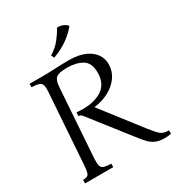

<svg xmlns="http://www.w3.org/2000/svg" viewBox="-204 -993 1027 1120"><g transform="rotate(-30 309.5 -432.5)"><path d="M575 4Q539 4 515.5 -6.5Q492 -17 475.5 -34Q459 -51 443 -71L237 -334Q226 -349 219.5 -354Q213 -359 202 -360L204 -384Q304 -374 365.5 -408.5Q427 -443 427 -523Q427 -589 387 -613Q347 -637 286 -637Q231 -637 212.5 -622.5Q194 -608 191 -565L159 -100Q157 -65 162 -49Q167 -33 183.5 -28.5Q200 -24 230 -23V0H40V-23Q59 -24 68.5 -28.5Q78 -33 82.5 -49Q87 -65 89 -100L121 -565Q124 -600 118.5 -615.5Q113 -631 96.5 -636Q80 -641 50 -642V-665H131Q174 -665 204 -666.5Q234 -668 259.5 -669Q285 -670 313 -670Q405 -670 456 -632.5Q507 -595 507 -533Q507 -487 481 -450Q455 -413 411 -389Q367 -365 311 -358V-356L507 -103Q533 -70 549 -52.5Q565 -35 580.5 -29Q596 -23 619 -23V0Q607 2 596 3Q585 4 575 4ZM353 -869Q372 -870 391.5 -862.5Q411 -855 420 -841Q392 -806 349.5 -775.5Q307 -745 251 -725L241 -745Q283 -771 308.5 -803Q334 -835 353 -869Z"/></g></svg>

Font: Bona Nova
Style: Italic
Weight: 400
Italic angle: -4°
Designer: Mateusz Machalski
Foundry: Capitalics
Version: Version 4.001; ttfautohint (v1.8.3)